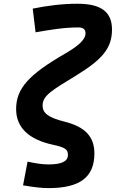

<svg xmlns="http://www.w3.org/2000/svg" viewBox="-20 -762 626 1017"><path d="M236.8 234.4C403.3 234.4 480 176.8 480 50.3C480 -37.6 430.7 -90.3 323.2 -117.2C235.4 -139.2 205.6 -162.6 205.6 -203.1C205.6 -255.9 255.9 -284.2 381.3 -360.8C522 -446.8 573.2 -506.8 573.2 -605.5C573.2 -699.2 515.6 -742.2 390.1 -742.2C311 -742.2 232.4 -732.4 153.3 -716.3L168.5 -590.8C243.7 -604 318.4 -616.7 394 -616.7C420.9 -616.7 433.1 -606.9 433.1 -585C433.1 -555.2 400.9 -522 325.7 -478.5C133.8 -367.7 65.4 -294.4 65.4 -184.1C65.4 -86.4 132.8 -22.5 261.2 4.9C327.1 19 339.8 30.3 339.8 58.6C339.8 95.2 301.8 108.9 236.8 108.9C205.6 108.9 174.3 104.5 126 94.2L102.1 219.7C162.6 230 201.2 234.4 236.8 234.4Z"/></svg>

Font: Cascadia Mono NF
Style: Bold Italic
Weight: 700
Italic angle: -10°
Monospace: yes
Designer: Aaron Bell
Foundry: Saja Typeworks
Version: Version 2404.023